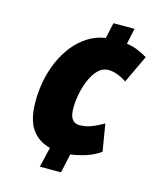

<svg xmlns="http://www.w3.org/2000/svg" viewBox="-111 -804 748 894"><g transform="rotate(15 263.5 -357.0)"><path d="M166 9.8 189 -86.9Q131.3 -101.1 99.6 -146.7Q67.9 -192.4 67.9 -279.3Q67.9 -329.6 77.6 -379.6Q87.4 -429.7 107.2 -474.9Q127 -520 156 -556.6Q185.1 -593.3 223.1 -617.4Q261.2 -641.6 308.1 -648.9L324.2 -724.1H425.8L409.7 -648.4Q439.5 -644 463.9 -633.8Q488.3 -623.5 510.3 -610.4L447.3 -476.6Q424.8 -491.2 402.3 -499.5Q379.9 -507.8 358.9 -507.8Q331.1 -507.8 310.1 -487.1Q289.1 -466.3 274.9 -433.6Q260.7 -400.9 253.4 -363.8Q246.1 -326.7 246.1 -294.4Q246.1 -257.8 258.3 -241.2Q270.5 -224.6 294.4 -224.6Q321.8 -224.6 349.6 -234.9Q377.4 -245.1 408.7 -263.7L430.2 -132.8Q397.9 -109.9 360.6 -98.1Q323.2 -86.4 288.1 -82L268.1 9.8Z"/></g></svg>

Font: Open Sans SemiCondensed ExtraBold
Style: Italic
Weight: 800
Width: 4
Italic angle: -12°
Designer: Monotype Design Team
Foundry: Monotype Imaging Inc.
Version: Version 3.003